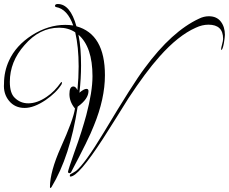

<svg xmlns="http://www.w3.org/2000/svg" viewBox="-42 -739 1141 957"><path d="M209 198Q207 198 207 193Q207 117 261 -4Q292 -73 310 -122Q328 -171 332 -200L331 -199Q304 -232 304 -270Q304 -308 324 -308Q335 -308 344 -290Q350 -352 350 -408Q350 -505 333 -578Q298 -601 253 -601Q155 -601 80 -514Q7 -432 7 -331Q7 -275 31 -252Q59 -224 99 -224Q143 -224 190 -256Q211 -270 228.5 -288Q246 -306 260 -326Q263 -330 265 -330Q267 -330 267 -326Q267 -325 265 -319Q239 -277 185 -240Q127 -201 81 -201Q32 -201 3 -236.5Q-26 -272 -22 -322Q-22 -383 3 -437Q37 -512 118 -564Q199 -615 283 -615Q304 -615 323 -612Q294 -694 237 -704Q232 -706 232 -709Q232 -719 246 -719Q308 -719 339 -608Q481 -569 481 -364Q481 -247 426 -113Q413 -79 384.5 -21Q356 37 312 120Q309 124 305 124Q297 124 297 117Q297 110 329 19Q349 -36 363.5 -82Q378 -128 388 -165Q419 -282 419 -359Q419 -505 349 -566Q356 -532 359 -494Q362 -456 362 -413Q362 -381 360 -346.5Q358 -312 354 -277Q376 -296 389 -296Q399 -296 399 -285Q399 -246 345 -207Q307 41 215 193Q212 198 209 198ZM309 141Q306 141 306 138Q306 130 311.5 128Q317 126 337 113Q380 79 476 -80Q549 -202 599.5 -281.5Q650 -361 678 -398Q747 -492 815 -553.5Q883 -615 950 -646Q974 -658 999 -658Q1038 -658 1058.5 -631.5Q1079 -605 1079 -565Q1079 -558 1077.5 -548Q1076 -538 1074 -524Q1068 -491 1061 -490Q1060 -491 1060 -493Q1060 -500 1065 -518Q1070 -536 1070 -546Q1070 -616 997 -616Q966 -616 934 -601Q846 -562 753 -457Q718 -418 679.5 -366Q641 -314 598 -249Q567 -199 535 -148Q503 -97 471 -47Q349 141 309 141Z"/></svg>

Font: Love Light
Style: Regular
Weight: 400
Designer: Robert E. Leuschke
Foundry: Robert E. Leuschke
Version: Version 1.010; ttfautohint (v1.8.3)